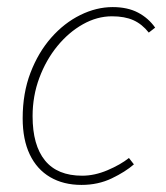

<svg xmlns="http://www.w3.org/2000/svg" viewBox="-20 -510 468 542"><path d="M210 12Q159 12 121.5 -10Q84 -32 64 -74Q44 -116 44 -176Q44 -247 66 -304.5Q88 -362 124.5 -403.5Q161 -445 206.5 -467.5Q252 -490 298 -490Q340 -490 369.5 -474.5Q399 -459 418 -432L400 -418Q381 -442 356.5 -453Q332 -464 296 -464Q254 -464 214 -441.5Q174 -419 142 -380Q110 -341 91 -290Q72 -239 72 -182Q72 -100 107 -57Q142 -14 212 -14Q247 -14 283.5 -29.5Q320 -45 344 -64L358 -46Q334 -25 295.5 -6.5Q257 12 210 12Z"/></svg>

Font: Source Sans 3 VF
Style: Italic
Weight: 200
Italic angle: -11°
Designer: Paul D. Hunt
Foundry: Adobe Systems Incorporated
Version: Version 3.042;hotconv 1.0.118;makeotfexe 2.5.65603